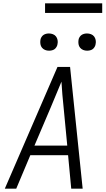

<svg xmlns="http://www.w3.org/2000/svg" viewBox="-20 -1139 640 1159"><path d="M9 0 327 -735H403L479 0H410L391 -202H163L78 0ZM386 -260 364 -490Q360 -529 356.5 -568Q353 -607 351 -646Q335 -607 318.5 -568Q302 -529 286 -490L188 -260ZM506 -833Q493 -833 482 -837.5Q471 -842 463.5 -851Q456 -860 454 -872.5Q452 -885 454 -898Q455 -906 460 -914.5Q465 -923 472.5 -928Q480 -933 488.5 -935Q497 -937 505 -937Q518 -937 529.5 -932.5Q541 -928 548 -919Q555 -910 557.5 -897.5Q560 -885 557 -872Q556 -864 551 -855.5Q546 -847 539 -842Q532 -837 523 -835Q514 -833 506 -833ZM276 -833Q263 -833 252 -837.5Q241 -842 233.5 -851Q226 -860 224 -872.5Q222 -885 224 -898Q225 -906 230 -914.5Q235 -923 242.5 -928Q250 -933 258.5 -935Q267 -937 275 -937Q288 -937 299.5 -932.5Q311 -928 318 -919Q325 -910 327.5 -897.5Q330 -885 327 -872Q326 -864 321 -855.5Q316 -847 309 -842Q302 -837 293 -835Q284 -833 276 -833ZM252 -1061V-1119H597V-1061Z"/></svg>

Font: Iosevka Aile Light
Style: Italic
Weight: 300
Italic angle: -9°
Designer: Belleve Invis
Foundry: Belleve Invis
Version: Version 31.1.0; ttfautohint (v1.8.4)